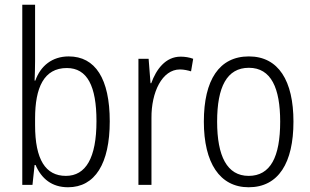

<svg xmlns="http://www.w3.org/2000/svg" viewBox="-20 -873 1306 810"><path d="M128 -616V-853H74V-93H117L126 -177H130C155 -119 199 -83 267 -83C381 -83 443 -183 443 -361C443 -541 382 -635 270 -635C200 -635 151 -595 129 -533H126C127 -558 128 -590 128 -616ZM262 -586C348 -586 387 -510 387 -362C387 -207 342 -131 258 -131C172 -131 128 -200 128 -345V-373C128 -503 165 -586 262 -586Z M742 -634C678 -634 639 -580 618 -522H615L607 -625H564V-93H619V-375C618 -484 664 -580 739 -580C756 -580 773 -576 786 -572L795 -625C779 -631 760 -634 742 -634Z M1218 -360C1218 -532 1155 -635 1030 -635C905 -635 840 -536 840 -360C840 -186 907 -83 1029 -83C1155 -83 1218 -186 1218 -360ZM896 -360C896 -506 937 -587 1030 -587C1124 -587 1162 -501 1162 -360C1162 -211 1121 -131 1029 -131C938 -131 896 -214 896 -360Z"/></svg>

Font: Noto Sans Kannada UI Condensed Light
Style: Regular
Weight: 300
Width: 3
Designer: Jelle Bosma - Monotype Design Team
Foundry: Monotype Imaging Inc.
Version: Version 2.005